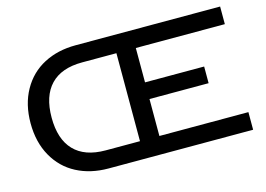

<svg xmlns="http://www.w3.org/2000/svg" viewBox="-93 -877 1458 1054"><g transform="rotate(-15 635.5 -350.0)"><path d="M404.8 -700.2H1226.1V-600.1H720.2V-404.8H1056.2V-310.1H720.2V-100.1H1226.1V0H404.8Q302.7 0 223.9 -41.3Q145 -82.5 100.1 -162.6Q55.2 -242.7 55.2 -350.1Q55.2 -457.5 100.1 -537.6Q145 -617.7 223.9 -658.9Q302.7 -700.2 404.8 -700.2ZM415 -100.1H609.9V-600.1H415Q296.9 -600.1 235.8 -536.4Q174.8 -472.7 174.8 -350.1Q174.8 -227.5 235.8 -163.8Q296.9 -100.1 415 -100.1Z"/></g></svg>

Font: Copperplate Sans CC Heavy
Style: Regular
Weight: 400
Designer: indestructible type*
Foundry: Cowboy Collective
Version: Version 1.000